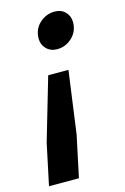

<svg xmlns="http://www.w3.org/2000/svg" viewBox="-129 -586 538 824"><g transform="rotate(-15 140.0 -174.0)"><path d="M104 -438Q104 -480 133 -506.5Q162 -533 200 -533Q229 -533 247 -514.5Q265 -496 265 -469Q265 -428 236.5 -401Q208 -374 170 -374Q141 -374 122.5 -392.5Q104 -411 104 -438ZM-17 185 22 1 103 -276H193L155 1L116 185Z"/></g></svg>

Font: Radio Canada Condensed SemiBold
Style: Italic
Weight: 600
Width: 3
Italic angle: -12°
Designer: Charles Daoud, Etienne Aubert Bonn, Alexandre Saumier Demers, Jacques Le Bailly
Foundry: Radio-Canada
Version: Version 2.104; ttfautohint (v1.8.4.7-5d5b);gftools[0.9.28.de